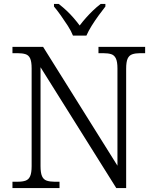

<svg xmlns="http://www.w3.org/2000/svg" viewBox="-20 -951 788 971"><path d="M43 0V-32H70Q94 -32 109.5 -37.5Q125 -43 132.5 -60Q140 -77 140 -111V-605Q140 -639 132.5 -655.5Q125 -672 109 -677Q93 -682 70 -682H43V-714H198L574 -113V-605Q574 -639 566 -655.5Q558 -672 542.5 -677Q527 -682 503 -682H478V-714H714V-682H688Q665 -682 649 -676.5Q633 -671 625.5 -654.5Q618 -638 618 -603V0H568L185 -611V-111Q185 -77 192.5 -60Q200 -43 216 -37.5Q232 -32 255 -32H281V0ZM349 -771Q340 -794 323 -820.5Q306 -847 287.5 -873Q269 -899 253 -918V-931H277Q299 -914 317.5 -896.5Q336 -879 352 -860.5Q368 -842 383 -822Q398 -842 414.5 -860.5Q431 -879 449 -896.5Q467 -914 489 -931H513V-918Q498 -899 479 -873Q460 -847 443.5 -820.5Q427 -794 417 -771Z"/></svg>

Font: Noto Serif Thai Light
Style: Regular
Weight: 300
Version: Version 2.001